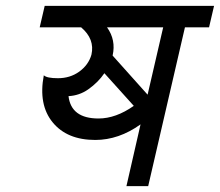

<svg xmlns="http://www.w3.org/2000/svg" viewBox="-20 -633 748 653"><path d="M363 -444 482 -311 535 -540H344Q375 -497 363 -444ZM335 -384Q314 -353 280 -329Q250 -308 213 -306Q222 -230 315 -230Q374 -230 435 -273ZM291 -447Q303 -500 256 -540H115L132 -613H708L691 -540H609L484 0H410L458 -210Q384 -157 304 -157Q208 -157 159 -217Q110 -277 129 -377Q139 -367 177 -367Q218 -367 249 -389Q281 -412 291 -447Z"/></svg>

Font: Miedinger
Style: Italic
Weight: 400
Italic angle: -13°
Version: Version 001.000